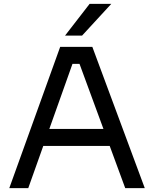

<svg xmlns="http://www.w3.org/2000/svg" viewBox="-20 -972 796 992"><path d="M126 0H28L291 -730H457L728 0H627L382 -666L430 -642H312L363 -666ZM566 -218H185L218 -306H533ZM404 -788H316L443 -952H555Z"/></svg>

Font: Sora Variable
Style: Regular
Weight: 400
Designer: Jonathan Barnbrook, Julián Moncada
Foundry: Barnbrook Fonts
Version: Version 2.000